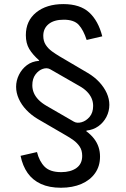

<svg xmlns="http://www.w3.org/2000/svg" viewBox="-20 -757 605 925"><path d="M273.4 147.5Q217.3 147.5 177.2 129.2Q137.2 110.8 113 76.4Q88.9 42 79.1 -6.3L158.2 -24.4Q169.4 20.5 195.3 46.4Q221.2 72.3 274.9 72.3Q320.3 72.3 348.1 52.5Q376 32.7 376 -5.9Q376 -32.7 363.8 -50.8Q351.6 -68.8 334 -81.5Q316.4 -94.2 299.8 -103.5L162.1 -183.6Q130.9 -202.1 107.2 -227.1Q83.5 -252 70.6 -280.8Q57.6 -309.6 57.6 -338.9Q57.6 -368.7 71.3 -396.5Q85 -424.3 109.4 -442.9Q133.8 -461.4 168 -463.9L168.9 -465.8Q137.2 -493.7 120.8 -521.2Q104.5 -548.8 104.5 -587.4Q104.5 -656.7 154.3 -697Q204.1 -737.3 285.2 -737.3Q365.7 -737.3 409.7 -697Q453.6 -656.7 472.7 -582L397.5 -564.5Q382.3 -611.8 359.6 -637Q336.9 -662.1 287.1 -662.1Q240.2 -662.1 214.4 -641.1Q188.5 -620.1 188.5 -584.5Q188.5 -558.6 200.7 -540.3Q212.9 -522 230.7 -509.3Q248.5 -496.6 265.6 -486.3L403.3 -405.3Q435.5 -386.2 458.7 -361.1Q481.9 -335.9 494.4 -308.1Q506.8 -280.3 506.8 -252Q506.8 -221.2 492.7 -193.8Q478.5 -166.5 453.9 -148.9Q429.2 -131.3 397 -127.9L395.5 -125Q418.5 -107.9 433.1 -88.9Q447.8 -69.8 454.8 -48.3Q461.9 -26.9 461.9 -2.4Q461.9 43.5 438.2 77.1Q414.6 110.8 372.1 129.2Q329.6 147.5 273.4 147.5ZM335.9 -170.9Q351.1 -162.1 373 -168.2Q395 -174.3 411.9 -194.3Q428.7 -214.4 428.7 -246.6Q428.7 -266.6 421.1 -283.7Q413.6 -300.8 398.9 -315.7Q384.3 -330.6 362.3 -342.8L222.7 -422.9Q207 -432.1 186.5 -425.3Q166 -418.5 150.9 -398.2Q135.7 -377.9 135.7 -346.2Q135.7 -326.7 143.1 -309.3Q150.4 -292 165.5 -276.4Q180.7 -260.7 204.1 -247.1Z"/></svg>

Font: Inter 16pt
Style: Regular
Weight: 400
Version: Version 4.001;git-66647c0bb